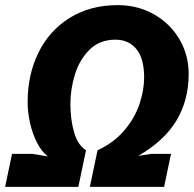

<svg xmlns="http://www.w3.org/2000/svg" viewBox="-67 -730 757 750"><path d="M-20 -129H59L120 -119Q96 -137 78 -172Q60 -207 50.5 -249Q41 -291 41 -332Q41 -438 83 -524Q125 -610 205 -660Q285 -710 393 -710Q471 -710 534.5 -674Q598 -638 634 -576.5Q670 -515 670 -441Q670 -339 622.5 -259.5Q575 -180 473 -121L524 -129H601L574 0H284L314 -143Q377 -172 418 -220Q459 -268 477.5 -322.5Q496 -377 496 -428Q496 -501 466 -538Q436 -575 384 -575Q322 -575 282.5 -535.5Q243 -496 225.5 -438.5Q208 -381 208 -324Q208 -263 222.5 -213Q237 -163 269 -143L239 0H-47Z"/></svg>

Font: Azeret Mono
Style: Bold Italic
Weight: 700
Italic angle: -12°
Designer: Martin Vácha
Foundry: Displaay
Version: Version 1.000; Glyphs 3.0.3, build 3074